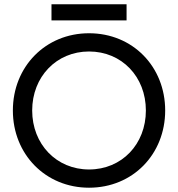

<svg xmlns="http://www.w3.org/2000/svg" viewBox="-20 -865 830 895"><path d="M220 -770H570V-845H220ZM40 -350C40 -146 192 10 395 10C599 10 750 -146 750 -350C750 -554 599 -710 395 -710C192 -710 40 -554 40 -350ZM130 -350C130 -507 243 -625 395 -625C548 -625 660 -507 660 -350C660 -193 548 -75 395 -75C243 -75 130 -193 130 -350Z"/></svg>

Font: Jost
Style: Regular
Weight: 400
Version: Version 3.710